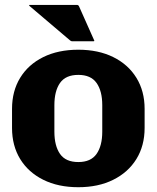

<svg xmlns="http://www.w3.org/2000/svg" viewBox="-20 -745 638 782"><path d="M29 -224V-301.5Q29 -374 62.2 -428.2Q95.5 -482.5 156.2 -512.5Q217 -542.5 299 -542.5Q380.5 -542.5 441.2 -512.5Q502 -482.5 535.5 -428.2Q569 -374 569 -301.5V-224Q569 -151.5 535.5 -97.2Q502 -43 441.2 -12.8Q380.5 17.5 299 17.5Q217 17.5 156.2 -12.8Q95.5 -43 62.2 -97.2Q29 -151.5 29 -224ZM201.5 -209Q201.5 -151 224.5 -118Q247.5 -85 299 -85Q350 -85 373.2 -118Q396.5 -151 396.5 -209V-316.5Q396.5 -374.5 373.2 -407.2Q350 -440 299 -440Q247.5 -440 224.5 -407.2Q201.5 -374.5 201.5 -316.5ZM361 -577H273.5Q268.5 -577 263.5 -582L101 -720Q96 -725 101 -725H293.5Q298.5 -725 301.5 -720L363 -582Q366 -577 361 -577Z"/></svg>

Font: MFEK Sans
Style: Bold
Weight: 700
Designer: Owen Earl
Foundry: indestructible type*
Version: Version 0.001; ttfautohint (v1.8.4.7-5d5b)